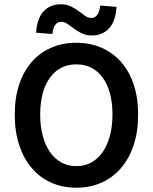

<svg xmlns="http://www.w3.org/2000/svg" viewBox="-20 -866 714 898"><path d="M337 12Q273 12 220 -11.5Q167 -35 129 -79.5Q91 -124 70 -187Q49 -250 49 -330Q49 -409 70 -471.5Q91 -534 129 -577Q167 -620 220 -643Q273 -666 337 -666Q401 -666 454 -643Q507 -620 545.5 -577Q584 -534 605 -471.5Q626 -409 626 -330Q626 -250 605 -187Q584 -124 545.5 -79.5Q507 -35 454 -11.5Q401 12 337 12ZM337 -89Q376 -89 407 -106Q438 -123 460 -154.5Q482 -186 494 -230.5Q506 -275 506 -330Q506 -440 460.5 -502.5Q415 -565 337 -565Q259 -565 213.5 -502.5Q168 -440 168 -330Q168 -275 180 -230.5Q192 -186 214 -154.5Q236 -123 267 -106Q298 -89 337 -89ZM410 -700Q383 -700 362.5 -710Q342 -720 326 -732Q310 -744 296 -754Q282 -764 267 -764Q250 -764 239 -750.5Q228 -737 225 -707L149 -713Q153 -780 184 -813Q215 -846 264 -846Q291 -846 311.5 -836Q332 -826 348 -814Q364 -802 378 -792Q392 -782 407 -782Q442 -782 449 -840L525 -834Q521 -767 490 -733.5Q459 -700 410 -700Z"/></svg>

Font: Giro Sans Semibold
Style: Regular
Weight: 600
Designer: Paul D. Hunt
Foundry: Adobe Systems Incorporated
Version: Version 1.000;PS 1.0;hotconv 1.0.88;makeotf.lib2.5.647800